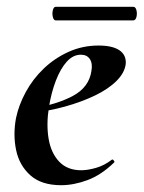

<svg xmlns="http://www.w3.org/2000/svg" viewBox="-20 -533 423 565"><path d="M160 12Q102 12 69.5 -17Q37 -46 27.5 -91Q18 -136 27 -185Q35 -224 56 -262.5Q77 -301 109 -331.5Q141 -362 182 -380.5Q223 -399 270 -399Q311 -399 331.5 -385Q352 -371 350 -345Q347 -319 323 -295Q299 -271 259.5 -252Q220 -233 171.5 -219.5Q123 -206 73 -201L75 -214Q146 -225 194 -250.5Q242 -276 249 -324Q253 -346 244.5 -359Q236 -372 218 -372Q195 -372 176.5 -351.5Q158 -331 144.5 -296Q131 -261 124 -218Q116 -167 123 -125Q130 -83 154 -57.5Q178 -32 219 -32Q238 -32 262.5 -39Q287 -46 309 -63Q311 -65 314.5 -61Q318 -57 316 -55Q278 -18 237.5 -3Q197 12 160 12ZM144 -473Q138 -473 135.5 -483Q133 -493 135.5 -503Q138 -513 144 -513H372Q379 -513 381.5 -503Q384 -493 381.5 -483Q379 -473 372 -473Z"/></svg>

Font: Cormorant
Style: Bold Italic
Weight: 700
Italic angle: -10°
Designer: Christian Thalmann (Catharsis Fonts)
Foundry: Catharsis Fonts
Version: Version 4.000